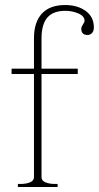

<svg xmlns="http://www.w3.org/2000/svg" viewBox="-20 -743 393 763"><path d="M353 -634Q353 -619 345.5 -611.5Q338 -604 328 -604Q303 -604 303 -629Q303 -636 309.5 -645.5Q316 -655 316 -660Q316 -679 291.5 -689.5Q267 -700 240 -700Q191 -700 168 -673Q145 -646 145 -590V-470H289V-449H145V-39Q145 -25 160.5 -18.5Q176 -12 198 -12H209V0H51V-12H62Q84 -12 99.5 -18.5Q115 -25 115 -39V-449H26V-470H115V-591Q115 -655 146.5 -689Q178 -723 239 -723Q288 -723 320.5 -699.5Q353 -676 353 -634Z"/></svg>

Font: Taviraj Thin
Style: Regular
Weight: 100
Designer: Katatrad Team
Foundry: CadsonDemak
Version: Version 1.030